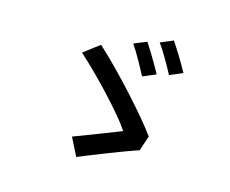

<svg xmlns="http://www.w3.org/2000/svg" viewBox="-101 -893 1201 1002"><g transform="rotate(15 500.0 -391.5)"><path d="M589 -709 520 -681C547 -643 587 -569 609 -527L680 -557C659 -596 614 -672 589 -709ZM721 -751 652 -722C680 -685 720 -613 743 -570L813 -600C792 -639 747 -714 721 -751ZM697 -152 724 -233C659 -324 487 -515 360 -631L274 -566C375 -476 534 -308 588 -226C532 -204 399 -152 337 -129L386 -32C456 -61 616 -125 697 -152Z"/></g></svg>

Font: Genne Gothic Medium
Style: Regular
Weight: 500
Designer: Ryoko NISHIZUKA (kana & ideographs); Paul D. Hunt (Latin, Greek & Cyrillic); Wenlong ZHANG (bopomofo); Sandoll Communica
Foundry: Adobe Systems Incorporated
Version: Version 1.004;PS 1.004;hotconv 16.6.51;makeotf.lib2.5.65220